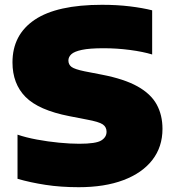

<svg xmlns="http://www.w3.org/2000/svg" viewBox="-20 -770 729 800"><path d="M308 10Q232.5 10 169.5 0.2Q106.5 -9.5 53 -25V-209Q88 -197 133.8 -188.5Q179.5 -180 226 -175.5Q272.5 -171 310 -171Q380 -171 402 -184.8Q424 -198.5 424 -221Q424 -240.5 408.5 -251.5Q393 -262.5 341 -272L269 -286Q141 -311 86.5 -366Q32 -421 32 -510Q32 -625.5 124.8 -687.8Q217.5 -750 405 -750Q468 -750 521.2 -743.5Q574.5 -737 614 -727V-543Q576.5 -554.5 521.8 -561.8Q467 -569 412 -569Q353 -569 321.2 -562.2Q289.5 -555.5 277.2 -544Q265 -532.5 265 -518Q265 -501 278 -491.2Q291 -481.5 332 -473L404 -459Q497.5 -441 553 -410Q608.5 -379 632.8 -334.8Q657 -290.5 657 -233Q657 -158 614.8 -103.5Q572.5 -49 494.2 -19.5Q416 10 308 10Z"/></svg>

Font: Encode Sans Expanded Expanded Black
Style: Regular
Weight: 900
Width: 7
Designer: Multiple Designers
Foundry: Impallari Type
Version: Version 3.000; ttfautohint (v1.8.3) -l 8 -r 50 -G 200 -x 14 